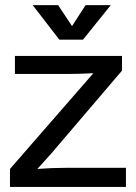

<svg xmlns="http://www.w3.org/2000/svg" viewBox="-20 -740 540 760"><path d="M19.5 0V-71.3L349.6 -450.2Q293.5 -447.3 250.5 -447.3H39.1V-518.6H462.9V-460.4L182.1 -131.3L127.9 -71.3Q187 -75.7 238.8 -75.7H478.5V0ZM265.1 -636.7 318.8 -719.7H418.5L308.6 -583H214.8L109.4 -719.7H210Z"/></svg>

Font: Saysettha OT
Style: Regular
Weight: 400
Designer: John M. Durdin and Silvain Dupertuis
Foundry: Lao Script for Windows
Version: Version 2.000